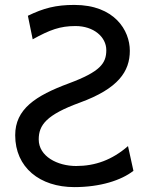

<svg xmlns="http://www.w3.org/2000/svg" viewBox="-20 -745 602 777"><path d="M498 -153.8C433.6 -97.7 365.2 -73.2 288.1 -73.2C212.4 -73.2 136.7 -112.3 136.7 -180.7C136.7 -239.3 168 -280.3 302.7 -329.6C459.5 -386.7 505.4 -456.5 505.4 -539.6C505.4 -622.6 442.9 -725.1 280.8 -725.1C205.6 -725.1 156.2 -711.9 92.8 -681.2L112.3 -585.9C182.1 -624.5 223.1 -639.6 285.6 -639.6C358.9 -639.6 410.2 -595.7 410.2 -542C410.2 -488.3 384.8 -454.6 258.8 -407.7C123 -357.4 41.5 -303.2 41.5 -197.8C41.5 -66.9 141.6 12.2 280.8 12.2C385.7 12.2 470.2 -15.1 520 -53.7Z"/></svg>

Font: Andika
Style: Regular
Weight: 400
Designer: Victor Gaultney, Annie Olsen, Julie Remington, Don Collingsworth, Eric Hays
Foundry: SIL International
Version: Version 1.000